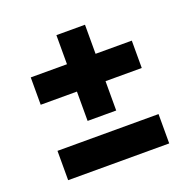

<svg xmlns="http://www.w3.org/2000/svg" viewBox="-101 -726 723 732"><g transform="rotate(-20 260.0 -360.5)"><path d="M202 -280V-628H318V-280ZM55 -399V-510H465V-399ZM55 -93V-212H465V-93Z"/></g></svg>

Font: Bricolage Grotesque 18pt
Style: Bold
Weight: 700
Designer: Mathieu Triay
Foundry: Atelier Triay
Version: Version 1.000;gftools[0.9.30]